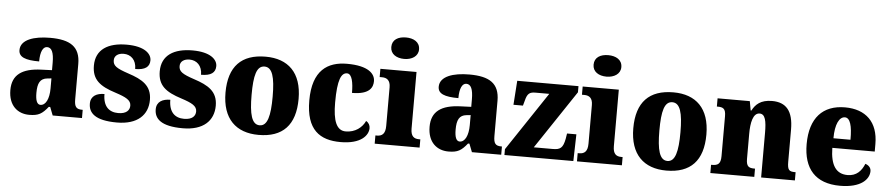

<svg xmlns="http://www.w3.org/2000/svg" viewBox="-44 -1068 6348 1371"><g transform="rotate(5 3130.0 -382.5)"><path d="M187 10C254 10 280 -7 322 -59H332L355 0H565V-59H561C519 -59 505 -75 505 -129V-382C505 -506 433 -551 289 -551C174 -551 78 -520 78 -445C78 -395 125 -376 225 -376C225 -447 244 -483 273 -483C306 -483 322 -449 322 -375V-322L246 -319C107 -314 38 -264 38 -155C38 -43 105 10 187 10ZM261 -68C236 -68 225 -98 225 -151C225 -220 242 -255 294 -260L323 -263V-191C323 -117 299 -68 261 -68Z M816 10C963 10 1037 -63 1037 -171C1037 -274 968 -313 867 -346C780 -375 755 -392 755 -431C755 -465 784 -483 822 -483C873 -483 913 -448 913 -382C984 -382 1016 -406 1016 -453C1016 -500 966 -550 838 -550C705 -550 617 -497 617 -381C617 -280 674 -237 788 -201C865 -176 901 -157 901 -118C901 -86 879 -58 819 -58C755 -58 710 -95 710 -185C656 -185 612 -164 612 -108C612 -42 658 10 816 10Z M1288 10C1435 10 1509 -63 1509 -171C1509 -274 1440 -313 1339 -346C1252 -375 1227 -392 1227 -431C1227 -465 1256 -483 1294 -483C1345 -483 1385 -448 1385 -382C1456 -382 1488 -406 1488 -453C1488 -500 1438 -550 1310 -550C1177 -550 1089 -497 1089 -381C1089 -280 1146 -237 1260 -201C1337 -176 1373 -157 1373 -118C1373 -86 1351 -58 1291 -58C1227 -58 1182 -95 1182 -185C1128 -185 1084 -164 1084 -108C1084 -42 1130 10 1288 10Z M1831 10C2004 10 2094 -83 2094 -271C2094 -459 1995 -551 1834 -551C1661 -551 1570 -459 1570 -271C1570 -83 1669 10 1831 10ZM1833 -59C1776 -59 1757 -133 1757 -271C1757 -410 1775 -480 1832 -480C1888 -480 1908 -410 1908 -271C1908 -133 1889 -59 1833 -59Z M2419 10C2566 10 2617 -56 2617 -107C2617 -127 2607 -146 2588 -156C2566 -108 2517 -69 2449 -69C2383 -69 2356 -137 2356 -268C2356 -434 2382 -483 2423 -483C2459 -483 2470 -419 2470 -347C2600 -347 2619 -403 2619 -444C2619 -497 2570 -551 2417 -551C2279 -551 2171 -484 2171 -267C2171 -56 2270 10 2419 10Z M2820 -621C2874 -621 2920 -648 2920 -698C2920 -751 2874 -775 2820 -775C2764 -775 2721 -751 2721 -698C2721 -648 2764 -621 2820 -621ZM2663 0H2985V-59H2975C2940 -59 2916 -75 2916 -130V-536H2657V-477H2674C2708 -477 2734 -461 2734 -410V-133C2734 -76 2710 -59 2674 -59H2663Z M3192 10C3259 10 3285 -7 3327 -59H3337L3360 0H3570V-59H3566C3524 -59 3510 -75 3510 -129V-382C3510 -506 3438 -551 3294 -551C3179 -551 3083 -520 3083 -445C3083 -395 3130 -376 3230 -376C3230 -447 3249 -483 3278 -483C3311 -483 3327 -449 3327 -375V-322L3251 -319C3112 -314 3043 -264 3043 -155C3043 -43 3110 10 3192 10ZM3266 -68C3241 -68 3230 -98 3230 -151C3230 -220 3247 -255 3299 -260L3328 -263V-191C3328 -117 3304 -68 3266 -68Z M3593 0H4087L4092 -192H4025L4019 -154C4006 -86 3986 -73 3933 -73H3797L4077 -492V-536H3638L3626 -363H3694L3704 -399C3717 -454 3736 -463 3776 -463H3874L3593 -42Z M4270 -621C4324 -621 4370 -648 4370 -698C4370 -751 4324 -775 4270 -775C4214 -775 4171 -751 4171 -698C4171 -648 4214 -621 4270 -621ZM4113 0H4435V-59H4425C4390 -59 4366 -75 4366 -130V-536H4107V-477H4124C4158 -477 4184 -461 4184 -410V-133C4184 -76 4160 -59 4124 -59H4113Z M4754 10C4927 10 5017 -83 5017 -271C5017 -459 4918 -551 4757 -551C4584 -551 4493 -459 4493 -271C4493 -83 4592 10 4754 10ZM4756 -59C4699 -59 4680 -133 4680 -271C4680 -410 4698 -480 4755 -480C4811 -480 4831 -410 4831 -271C4831 -133 4812 -59 4756 -59Z M5069 0H5384V-59H5380C5339 -59 5321 -69 5321 -124V-303C5321 -382 5335 -454 5383 -454C5423 -454 5433 -405 5433 -320V0H5675V-59H5671C5629 -59 5616 -68 5616 -129V-359C5616 -493 5564 -551 5464 -551C5381 -551 5345 -514 5322 -470H5317L5305 -536H5074V-477H5078C5119 -477 5138 -468 5138 -413V-127C5138 -68 5115 -59 5073 -59H5069Z M5999 10C6150 10 6207 -55 6207 -113C6207 -138 6189 -155 6166 -162C6145 -110 6110 -71 6046 -71C5965 -71 5923 -128 5921 -255H6225V-309C6225 -467 6135 -551 5987 -551C5828 -551 5736 -454 5736 -266C5736 -91 5821 10 5999 10ZM6045 -324H5923C5923 -425 5952 -480 5992 -480C6029 -480 6046 -424 6045 -324Z"/></g></svg>

Font: Noto Serif Bengali SemiCondensed Black
Style: Regular
Weight: 900
Width: 4
Designer: Juan Bruce, Universal Thirst, Indian Type Foundry and the Monotype Design Team.
Foundry: Monotype Imaging Inc.
Version: Version 2.003